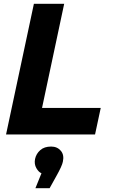

<svg xmlns="http://www.w3.org/2000/svg" viewBox="-20 -710 602 1014"><path d="M12 0 159 -690H319L202 -140H512L482 0ZM312 144Q308 166 277 221L242 284H167L199 205Q184 199 172 178Q160 157 165 130Q171 102 192.5 83Q214 64 250 64Q282 64 301 86Q320 108 312 144Z"/></svg>

Font: Radio Canada
Style: Bold Italic
Weight: 700
Italic angle: -12°
Designer: Charles Daoud, Etienne Aubert Bonn, Alexandre Saumier Demers, Jacques Le Bailly
Foundry: Radio-Canada
Version: Version 2.104; ttfautohint (v1.8.4.7-5d5b);gftools[0.9.28.de